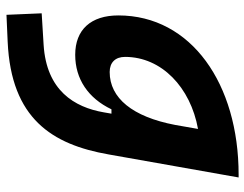

<svg xmlns="http://www.w3.org/2000/svg" viewBox="-106 -456 797 626"><g transform="rotate(90 293.0 -143.5)"><path d="M28.8 234.4 116.7 230.5C367.7 219.2 451.7 85 483.9 -98.1L559.1 -522.5H549.8C254.4 -522.5 30.8 -368.2 30.8 -130.4C30.8 -41 77.1 10.3 159.2 10.3C238.3 10.3 300.8 -32.2 336.9 -107.9H351.1L346.7 -82.5C330.1 12.7 275.9 104 126.5 113.3L23.9 119.6ZM400.9 -390.1 387.7 -314.9C361.3 -176.8 300.3 -102.1 215.3 -102.1C184.1 -102.1 166 -120.6 166 -152.3C166 -271.5 265.6 -365.7 400.9 -390.1Z"/></g></svg>

Font: Cascadia Mono PL
Style: Bold Italic
Weight: 700
Italic angle: -10°
Monospace: yes
Designer: Aaron Bell
Foundry: Saja Typeworks
Version: Version 2404.023